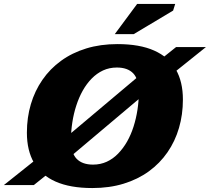

<svg xmlns="http://www.w3.org/2000/svg" viewBox="-62 -936 1062 971"><path d="M979.5 -698 783 -540.5 715 -498.5 269 -122.5 214 -84 109 0H-42.5L154.5 -157L222 -199.5L668 -575L723.5 -614L828.5 -698ZM297 -230Q297 -162.5 325.5 -133Q354 -103.5 408.5 -103.5Q446 -103.5 477.8 -118Q509.5 -132.5 535.2 -159Q561 -185.5 580.8 -220.2Q600.5 -255 613.5 -296Q626.5 -337 633.2 -380.8Q640 -424.5 640 -468Q640 -535.5 611.8 -565Q583.5 -594.5 529 -594.5Q491 -594.5 459.2 -579.8Q427.5 -565 401.8 -538.8Q376 -512.5 356.5 -477.8Q337 -443 323.8 -402Q310.5 -361 303.8 -317.2Q297 -273.5 297 -230ZM863 -432.5Q863 -356.5 843.2 -289Q823.5 -221.5 785 -165.8Q746.5 -110 690.8 -69.5Q635 -29 563.2 -7Q491.5 15 405 15Q293 15 219.5 -17.5Q146 -50 110 -112.5Q74 -175 74 -265Q74 -341.5 94 -409Q114 -476.5 152.5 -532.2Q191 -588 246.8 -628.5Q302.5 -669 374.2 -691Q446 -713 532 -713Q644.5 -713 717.8 -680.2Q791 -647.5 827 -585.2Q863 -523 863 -432.5ZM518.5 -763.5 631.5 -916H824L813.5 -882.5L614.5 -763.5Z"/></svg>

Font: Newsreader 9pt ExtraBold
Style: Italic
Weight: 800
Italic angle: -17°
Designer: Hugues Gentile
Foundry: Production Type
Version: Version 1.003